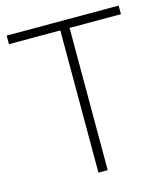

<svg xmlns="http://www.w3.org/2000/svg" viewBox="-111 -825 785 910"><g transform="rotate(-15 282.0 -370.0)"><path d="M259 0V-698H7V-740H556.5V-698H304.5V0Z"/></g></svg>

Font: Encode Sans XLt
Style: Regular
Weight: 200
Designer: Multiple Designers
Foundry: Impallari Type
Version: Version 3.002; ttfautohint (v1.8.3) -l 8 -r 50 -G 200 -x 14 